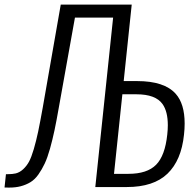

<svg xmlns="http://www.w3.org/2000/svg" viewBox="-24 -830 864 852"><path d="M-3.9 2 2.4 -57.1Q6.8 -57.1 11.2 -57.1Q31.2 -57.1 45.9 -60.5Q63.5 -64.9 78.9 -79.1Q94.2 -93.3 104.7 -112.5Q115.2 -131.8 126 -168.5Q136.7 -205.1 145.3 -245.8Q153.8 -286.6 165.5 -351.6L245.6 -809.6H560.5L524.9 -470.2H584.5Q705.1 -470.2 755.4 -414.1Q795.4 -369.6 795.4 -281.7Q795.4 -258.3 792.5 -232.4Q780.8 -118.7 719.2 -59.3Q657.7 0 538.6 0H398.9L478 -752H308.6L236.8 -351.6Q226.6 -293 217.8 -251.5Q209 -210 197.8 -169.9Q186.5 -129.9 174.3 -104Q162.1 -78.1 146.5 -55.9Q130.9 -33.7 111.3 -21.7Q91.8 -9.8 67.4 -3.4Q45.4 2.4 17.1 2.4Q14.6 2.4 12.7 2.4ZM481.9 -58.6H545.9Q628.9 -58.6 668.7 -98.9Q708.5 -139.2 718.3 -233.4Q720.7 -255.4 720.7 -274.4Q720.7 -335 697.3 -368.2Q666.5 -411.6 581.5 -411.6H519Z"/></svg>

Font: Oswald
Style: Light
Weight: 300
Designer: Vernon Adams
Foundry: Vernon Adams
Version: 3.0; ttfautohint (v0.95.6-bc232) -l 8 -r 50 -G 200 -x 0 -w "